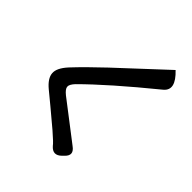

<svg xmlns="http://www.w3.org/2000/svg" viewBox="-85 -944 1170 1170"><g transform="rotate(-45 500.0 -359.0)"><path d="M96 -248Q54 -291 99 -330Q114 -340 165 -399Q216 -459 259 -511Q302 -564 325 -591Q368 -643 409 -646Q450 -650 505 -600Q580 -530 675 -429Q770 -328 955 -128Q868 -36 817 -96Q604 -357 462 -499Q434 -525 416 -523Q398 -522 373 -491Q349 -461 287 -379Q225 -298 201 -267L184 -245Q148 -194 107 -237Z"/></g></svg>

Font: Swei Half Moon CJK TC
Style: Medium
Weight: 500
Version: Version 2.125